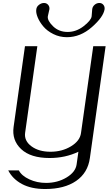

<svg xmlns="http://www.w3.org/2000/svg" viewBox="-20 -1060 728 1288"><path d="M494.1 42 505.9 -42Q418 0 312.5 0Q185.5 0 122.1 -59.6Q58.6 -119.1 71.3 -209L147.5 -750H230.5L148.4 -168Q141.6 -115.2 190.9 -78.6Q240.2 -42 318.4 -42Q396.5 -42 456.5 -78.6Q516.6 -115.2 523.4 -168L605.5 -750H688.5L583 0Q569.3 99.6 490.7 153.8Q412.1 208 283.2 208Q189.5 208 127 174.3Q64.5 140.6 35.2 83H106.4Q125 119.1 176.8 143.1Q228.5 167 289.1 167Q366.2 167 426.8 130.4Q487.3 93.8 494.1 42ZM428.7 -810.5Q379.9 -810.5 337.9 -831.5Q295.9 -852.5 270.5 -882.8Q245.1 -913.1 232.4 -944.3Q219.7 -975.6 223.6 -998Q225.6 -1015.6 241.7 -1027.8Q257.8 -1040 275.4 -1040Q292 -1040 302.7 -1027.8Q313.5 -1015.6 311.5 -998Q310.5 -992.2 306.2 -974.6Q301.8 -957 300.8 -950.2Q296.9 -921.9 335.9 -883.8Q375 -845.7 433.6 -845.7Q491.2 -845.7 541 -884.3Q590.8 -922.9 594.7 -950.2Q595.7 -957 596.7 -974.6Q597.7 -992.2 598.6 -998Q600.6 -1015.6 614.7 -1027.8Q628.9 -1040 646.5 -1040Q663.1 -1040 673.3 -1027.8Q683.6 -1015.6 681.6 -998Q673.8 -946.3 596.7 -878.4Q519.5 -810.5 428.7 -810.5Z"/></svg>

Font: okolaks
Style: RegularItalic
Weight: 500
Italic angle: -8°
Version: Version 000.6.0